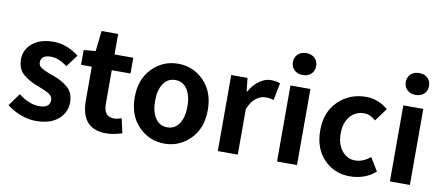

<svg xmlns="http://www.w3.org/2000/svg" viewBox="-71 -1094 3213 1392"><g transform="rotate(10 1535.0 -398.5)"><path d="M239 14Q184 14 126.5 -8Q69 -30 26 -65L93 -157Q171 -96 247.5 -96Q324 -96 324 -155Q324 -183 292 -202Q267 -216 239 -226.5Q211 -237 207 -239Q140 -264 98.5 -302Q57 -340 57 -409.5Q57 -479 114 -526.5Q171 -574 268 -574Q365 -574 456 -505L390 -416Q324 -464 270 -464Q195 -464 195 -410Q195 -385 217.5 -370.5Q240 -356 270.5 -345Q301 -334 320.5 -326.5Q340 -319 362.5 -307.5Q385 -296 410 -276Q462 -237 462 -161.5Q462 -86 403.5 -36Q345 14 239 14Z M756 14Q572 14 572 -196V-444H493V-553L580 -560L597 -711H719V-560H857V-444H719V-196Q719 -102 795 -102Q820 -102 850 -114L874 -7Q811 14 756 14Z M1376 -66Q1297 14 1186 14Q1075 14 996 -66Q917 -146 917 -280Q917 -414 996 -494Q1075 -574 1186 -574Q1297 -574 1376 -494Q1455 -414 1455 -280Q1455 -146 1376 -66ZM1098.5 -153Q1130 -106 1186 -106Q1242 -106 1273.5 -153Q1305 -200 1305 -280Q1305 -360 1273.5 -407Q1242 -454 1186 -454Q1130 -454 1098.5 -407Q1067 -360 1067 -280Q1067 -200 1098.5 -153Z M1578 0V-560H1698L1709 -461H1712Q1742 -515 1784.5 -544.5Q1827 -574 1867.5 -574Q1908 -574 1937 -562L1912 -435Q1882 -444 1849 -444Q1816 -444 1781.5 -417.5Q1747 -391 1725 -334V0Z M2014 0V-560H2161V0ZM2149.5 -672Q2126 -650 2088 -650Q2050 -650 2026 -672Q2002 -694 2002 -730.5Q2002 -767 2026 -789Q2050 -811 2088 -811Q2126 -811 2149.5 -789Q2173 -767 2173 -730.5Q2173 -694 2149.5 -672Z M2740 -54Q2662 14 2549.5 14Q2437 14 2360 -65Q2283 -144 2283 -279Q2283 -414 2366.5 -494Q2450 -574 2569 -574Q2659 -574 2732 -512L2662 -417Q2619 -454 2577 -454Q2512 -454 2472.5 -406.5Q2433 -359 2433 -280.5Q2433 -202 2472 -154Q2511 -106 2569 -106Q2627 -106 2681 -151Z M2845 0V-560H2992V0ZM2980.5 -672Q2957 -650 2919 -650Q2881 -650 2857 -672Q2833 -694 2833 -730.5Q2833 -767 2857 -789Q2881 -811 2919 -811Q2957 -811 2980.5 -789Q3004 -767 3004 -730.5Q3004 -694 2980.5 -672Z"/></g></svg>

Font: Swei Fan Sans CJK TC
Style: Bold
Weight: 700
Version: Version 2.130